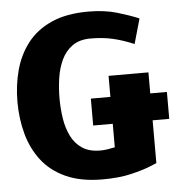

<svg xmlns="http://www.w3.org/2000/svg" viewBox="-50 -724 731 782"><g transform="rotate(-5 315.0 -333.0)"><path d="M319 -212V-322H399V-408H562V-322H630V-212H562V-37Q562 -37 534 -25.5Q506 -14 456.5 -2Q407 10 339 10Q250 10 188.5 -18Q127 -46 90 -94.5Q53 -143 36.5 -205Q20 -267 20 -334Q20 -402 36.5 -463.5Q53 -525 90 -573Q127 -621 188.5 -648.5Q250 -676 339 -676Q405 -676 456 -661Q507 -646 545 -630L516 -528Q471 -547 430 -556.5Q389 -566 339 -566Q294 -566 265 -545.5Q236 -525 220 -491Q204 -457 198 -416Q192 -375 192 -334Q192 -293 198 -253Q204 -213 220 -180Q236 -147 265 -127.5Q294 -108 339 -108Q355 -108 369.5 -110.5Q384 -113 399 -116V-212Z"/></g></svg>

Font: Epunda Sans ExtraBold
Style: Regular
Weight: 800
Designer: Simon Atzbach
Foundry: typofactur
Version: Version 2.204; ttfautohint (v1.8.4.7-5d5b)